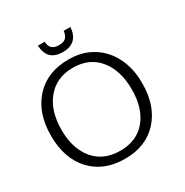

<svg xmlns="http://www.w3.org/2000/svg" viewBox="-202 -1059 1185 1231"><g transform="rotate(-30 390.5 -443.0)"><path d="M370.1 -781.7Q312.5 -781.7 283 -809.6Q253.4 -837.4 249 -897.5H299.3Q301.3 -863.3 318.6 -847.9Q335.9 -832.5 370.1 -832.5Q403.8 -832.5 419.9 -848.1Q436 -863.8 440.4 -897.5H489.7Q485.8 -839.8 455.3 -810.8Q424.8 -781.7 370.1 -781.7ZM372.1 10.3Q215.8 10.3 124.5 -88.4Q33.2 -187 33.2 -354.5Q33.2 -522.5 124.5 -622.6Q216.3 -723.1 372.6 -723.1Q448.7 -724.1 511 -697.3Q573.2 -670.4 617.4 -621.6Q661.6 -572.8 685.5 -504.6Q709.5 -436.5 708.5 -354.5Q708.5 -187 617.7 -88.4Q527.8 10.3 372.1 10.3ZM371.6 -49.8Q494.1 -49.8 562.5 -131.8Q630.9 -214.4 630.9 -354.5Q630.9 -494.6 562 -579.1Q494.1 -663.1 372.1 -663.1Q250 -663.1 180.2 -578.6Q110.4 -494.1 110.4 -354.5Q110.4 -214.4 179.7 -131.8Q249 -49.8 371.6 -49.8Z"/></g></svg>

Font: Ride Light
Style: Regular
Weight: 300
Version: Version 3.000